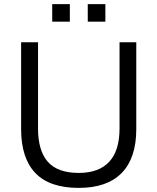

<svg xmlns="http://www.w3.org/2000/svg" viewBox="-20 -912 770 941"><path d="M366.2 8.9Q222.6 8.9 153.1 -64.2Q83.5 -137.3 83.5 -278.9V-705H166.4V-282.6Q166.4 -173.7 214.3 -119.1Q262.3 -64.5 366.2 -64.5Q464.5 -64.5 515.2 -119.1Q565.9 -173.7 565.9 -282.6V-705H647.9V-278.9Q647.9 -137.3 576.3 -64.2Q504.7 8.9 366.2 8.9ZM410.1 -805.9V-891.7H496.4V-805.9ZM235.9 -805.9V-891.7H322.3V-805.9Z"/></svg>

Font: Mulish ExtraLight
Style: Regular
Weight: 200
Designer: Vernon Adams
Foundry: Vernon Adams
Version: Version 3.603